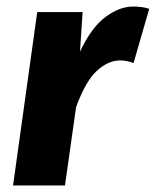

<svg xmlns="http://www.w3.org/2000/svg" viewBox="-20 -568 477 588"><path d="M389 -375Q378 -379 368 -381Q358 -383 346 -383Q310 -382 276 -350.5Q242 -319 213 -240L179 0H20L94 -531H233L225 -410Q260 -484 303 -516Q346 -548 388 -548Q416 -548 437 -541Z"/></svg>

Font: Szlgxwxxxixliatcpuztgldltzi
Style: Regular
Weight: 700
Italic angle: -8°
Designer: Carrois Corporate & Edenspiekermann
Foundry: Carrois Corporate GbR & Edenspiekermann AG
Version: Version 2.001